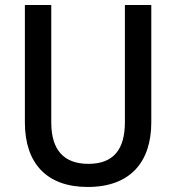

<svg xmlns="http://www.w3.org/2000/svg" viewBox="-20 -734 702 764"><path d="M582 -247V-714H477V-248C477 -141 433 -82 332 -82C234 -82 184 -137 184 -247V-714H79V-247C79 -84 166 10 329 10C499 10 582 -90 582 -247Z"/></svg>

Font: Noto Sans Lao SemiCondensed Medium
Style: Regular
Weight: 500
Width: 4
Designer: Monotype Design Team
Foundry: Monotype Imaging Inc.
Version: Version 2.003